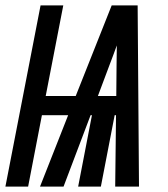

<svg xmlns="http://www.w3.org/2000/svg" viewBox="-50 -690 620 710"><path d="M-30 0 100 -670H184L119 -335H230L363 -670H459L464 0H376L379 -264H374L323 0H239L290 -264H285L185 0H98L202 -264H105L54 0ZM312 -335H380L381 -447Q381 -465 381.5 -484Q382 -503 382 -522Q375 -503 368 -484Q361 -465 354 -447Z"/></svg>

Font: Lode Term
Style: Bold Italic
Weight: 700
Italic angle: -11°
Monospace: yes
Designer: Belleve Invis
Foundry: Belleve Invis
Version: Version 29.2.0